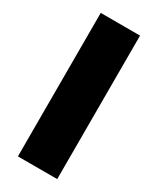

<svg xmlns="http://www.w3.org/2000/svg" viewBox="-189 -788 695 846"><g transform="rotate(30 159.0 -365.0)"><path d="M59 0V-730H259V0Z"/></g></svg>

Font: M PLUS 2 Black
Style: Regular
Weight: 900
Designer: Coji Morishita
Foundry: UNDERFOREST DESIGN
Version: Version 1.001